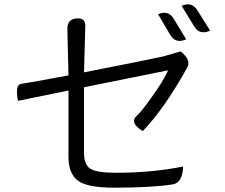

<svg xmlns="http://www.w3.org/2000/svg" viewBox="-20 -837 1040 889"><path d="M712 -771Q760 -792 785 -749L842 -655Q793 -633 768 -676L712 -771ZM821 -810Q868 -831 894 -789L953 -695Q904 -673 879 -715L821 -810ZM297 -111V-418Q77 -373 63 -370Q49 -445 78 -449Q112 -453 297 -488L292 -702Q291 -752 341 -752Q375 -752 375 -718L369 -502Q675 -562 737 -576L816 -599Q869 -558 845 -521Q741 -334 641 -230Q579 -268 612 -300Q632 -316 683 -388Q734 -460 752 -498Q760 -512 756 -511Q735 -507 369 -433V-129Q369 -75 398 -56Q428 -37 517 -37Q684 -37 828 -66Q825 11 778 17Q680 32 510 32Q383 32 340 -1Q297 -34 297 -111Z"/></svg>

Font: Swei Half Moon CJK TC
Style: DemiLight
Weight: 350
Version: Version 2.125